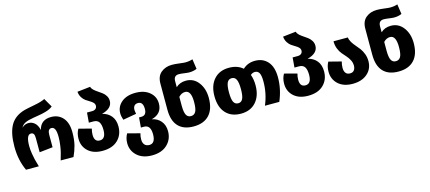

<svg xmlns="http://www.w3.org/2000/svg" viewBox="-67 -1418 5146 2300"><g transform="rotate(-15 2506.0 -268.5)"><path d="M93 0Q30 -135 30 -302Q30 -471 83.5 -565.5Q137 -660 260 -695Q292 -704 386.5 -721.5Q481 -739 523 -762L586 -653Q568 -638 546 -627.5Q524 -617 495.5 -609Q467 -601 447.5 -597Q428 -593 392 -587Q356 -581 343 -579Q273 -568 236 -550Q199 -532 183 -497Q216 -533 266 -533Q308 -533 341.5 -503.5Q375 -474 388 -414Q417 -533 545 -533Q636 -533 691 -470.5Q746 -408 746 -292Q746 -199 729.5 -133Q713 -67 682 0H523Q541 -64 548.5 -91.5Q556 -119 564 -173.5Q572 -228 572 -282Q572 -404 516 -404Q470 -404 470 -334V-178L305 -160V-334Q305 -373 294 -388.5Q283 -404 261 -404Q203 -404 203 -264Q203 -218 211.5 -167.5Q220 -117 226.5 -91.5Q233 -66 252 0Z M1146 -411Q1215 -395 1256 -345.5Q1297 -296 1297 -215Q1297 -112 1229.5 -46.5Q1162 19 1039 19Q926 19 861 -40.5Q796 -100 796 -195Q796 -261 826 -313L982 -272Q971 -235 971 -197Q971 -110 1039 -110Q1113 -110 1113 -221Q1113 -286 1092 -318Q1071 -350 1022 -350H966L976 -473H1038Q1068 -473 1084 -487.5Q1100 -502 1100 -525Q1100 -547 1084 -563.5Q1068 -580 1044 -593.5Q1020 -607 996 -624Q972 -641 953 -671Q934 -701 930 -743L1092 -761Q1097 -739 1118 -719.5Q1139 -700 1165 -683Q1191 -666 1216.5 -647Q1242 -628 1259 -600Q1276 -572 1276 -538Q1276 -445 1146 -411Z M1704 -194Q1772 -182 1814 -132.5Q1856 -83 1856 -6Q1856 94 1787 159.5Q1718 225 1598 225Q1482 225 1414 163Q1346 101 1346 7Q1346 -56 1376 -108L1530 -67Q1519 -34 1519 8Q1519 49 1539.5 72.5Q1560 96 1598 96Q1673 96 1673 -17Q1673 -132 1592 -132H1553L1563 -255H1592Q1657 -255 1657 -336Q1657 -425 1595 -425Q1564 -425 1548.5 -406.5Q1533 -388 1533 -357Q1533 -341 1540 -306L1374 -277Q1358 -323 1358 -360Q1358 -443 1422.5 -497Q1487 -551 1596 -551Q1705 -551 1770.5 -496Q1836 -441 1836 -355Q1836 -228 1704 -194Z M2218 -535Q2314 -535 2372.5 -457Q2431 -379 2431 -265Q2431 -126 2363 -53.5Q2295 19 2169 19Q2044 19 1979.5 -50.5Q1915 -120 1915 -255V-577Q1914 -670 1969.5 -716Q2025 -762 2105 -762Q2144 -762 2196.5 -755Q2249 -748 2270 -748Q2319 -748 2361 -762L2379 -639Q2337 -620 2284 -620Q2263 -620 2223 -626Q2183 -632 2157 -632Q2093 -632 2093 -563V-488Q2142 -535 2218 -535ZM2169 -109Q2208 -109 2228 -142.5Q2248 -176 2248 -265Q2248 -407 2174 -407Q2129 -407 2093 -368V-257Q2093 -179 2111 -144Q2129 -109 2169 -109Z M3079 -551Q3177 -551 3236 -484Q3295 -417 3295 -288Q3295 -142 3234 0H3056Q3114 -137 3114 -285Q3114 -361 3096.5 -391.5Q3079 -422 3044 -422Q3014 -422 2989 -400Q3011 -340 3011 -266Q3011 -136 2943 -59Q2875 18 2756 18Q2636 18 2568.5 -56.5Q2501 -131 2501 -267Q2501 -397 2569 -474Q2637 -551 2756 -551Q2861 -551 2927 -493Q2988 -551 3079 -551ZM2756 -111Q2795 -111 2812.5 -148Q2830 -185 2830 -266Q2830 -349 2812.5 -385.5Q2795 -422 2756 -422Q2716 -422 2698.5 -385Q2681 -348 2681 -267Q2681 -183 2698.5 -147Q2716 -111 2756 -111Z M3696 -411Q3765 -395 3806 -345.5Q3847 -296 3847 -215Q3847 -112 3779.5 -46.5Q3712 19 3589 19Q3476 19 3411 -40.5Q3346 -100 3346 -195Q3346 -261 3376 -313L3532 -272Q3521 -235 3521 -197Q3521 -110 3589 -110Q3663 -110 3663 -221Q3663 -286 3642 -318Q3621 -350 3572 -350H3516L3526 -473H3588Q3618 -473 3634 -487.5Q3650 -502 3650 -525Q3650 -547 3634 -563.5Q3618 -580 3594 -593.5Q3570 -607 3546 -624Q3522 -641 3503 -671Q3484 -701 3480 -743L3642 -761Q3647 -739 3668 -719.5Q3689 -700 3715 -683Q3741 -666 3766.5 -647Q3792 -628 3809 -600Q3826 -572 3826 -538Q3826 -445 3696 -411Z M4227 -533Q4230 -504 4248 -473.5Q4266 -443 4290 -416Q4314 -389 4337 -358.5Q4360 -328 4376 -286Q4392 -244 4392 -196Q4392 -100 4323.5 -40.5Q4255 19 4142 19Q4028 19 3962.5 -41.5Q3897 -102 3897 -197Q3897 -263 3926 -314L4082 -274Q4071 -234 4071 -196Q4071 -156 4089 -133Q4107 -110 4142 -110Q4177 -110 4193.5 -132.5Q4210 -155 4210 -189Q4210 -225 4193.5 -257.5Q4177 -290 4153.5 -316Q4130 -342 4106 -370.5Q4082 -399 4065.5 -440.5Q4049 -482 4049 -533Z M4759 -535Q4855 -535 4913.5 -457Q4972 -379 4972 -265Q4972 -126 4904 -53.5Q4836 19 4710 19Q4585 19 4520.5 -50.5Q4456 -120 4456 -255V-577Q4455 -670 4510.5 -716Q4566 -762 4646 -762Q4685 -762 4737.5 -755Q4790 -748 4811 -748Q4860 -748 4902 -762L4920 -639Q4878 -620 4825 -620Q4804 -620 4764 -626Q4724 -632 4698 -632Q4634 -632 4634 -563V-488Q4683 -535 4759 -535ZM4710 -109Q4749 -109 4769 -142.5Q4789 -176 4789 -265Q4789 -407 4715 -407Q4670 -407 4634 -368V-257Q4634 -179 4652 -144Q4670 -109 4710 -109Z"/></g></svg>

Font: FiraGO ExtraBold
Style: Regular
Weight: 800
Designer: bBox Type
Foundry: bBox Type GmbH
Version: Version 1.001;PS 001.001;hotconv 1.0.88;makeotf.lib2.5.64775